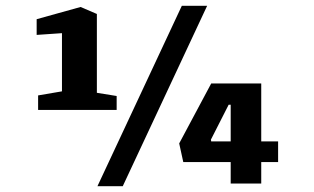

<svg xmlns="http://www.w3.org/2000/svg" viewBox="-20 -631 1080 660"><path d="M315 9 605 -611H692L402 9ZM111 -303 193 -317V-517L106 -511V-565L257 -607L313 -583V-312L381 -301V-253H111ZM610 -74 596 -138 706 -344H878V-145H936V-74H878V0H773V-74ZM705 -151 706 -145H773V-271H766Z"/></svg>

Font: Grenze Gotisch
Style: Bold
Weight: 700
Designer: Renata Polastri
Foundry: Omnibus-Type
Version: Version 1.001